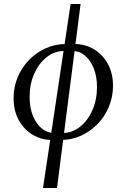

<svg xmlns="http://www.w3.org/2000/svg" viewBox="-20 -690 633 960"><path d="M128 -205Q128 -153 144 -112.5Q160 -72 188 -48.5Q216 -25 252 -25L242 10Q187 10 143 -16.5Q99 -43 73.5 -90Q48 -137 48 -199Q48 -255 68.5 -304Q89 -353 125 -390Q161 -427 208.5 -448.5Q256 -470 310 -470L300 -435Q252 -435 213 -404Q174 -373 151 -321Q128 -269 128 -205ZM465 -255Q465 -307 449 -347.5Q433 -388 405.5 -411.5Q378 -435 341 -435L351 -470Q406 -470 450 -443.5Q494 -417 519.5 -370Q545 -323 545 -261Q545 -206 524.5 -156.5Q504 -107 468 -70Q432 -33 384.5 -11.5Q337 10 283 10L293 -25Q341 -25 380 -56Q419 -87 442 -139Q465 -191 465 -255ZM195 250 333 -670H383L265 250Z"/></svg>

Font: Brygada 1918
Style: Italic
Weight: 400
Italic angle: -8°
Designer: Mateusz Machalski | Borys Kosmynka | Przemek Hoffer
Foundry: NIEPODLEGLA 2018
Version: Version 3.006